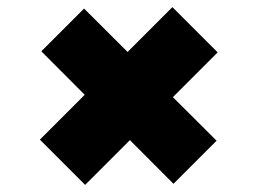

<svg xmlns="http://www.w3.org/2000/svg" viewBox="-20 -619 723 539"><path d="M92 -227 464 -599 591 -472 219 -100ZM96 -475 216 -595 588 -224 467 -103Z"/></svg>

Font: Afrihost Sans Black
Style: Regular
Weight: 900
Foundry: https://www.afrihost.com
Version: Version 1.000